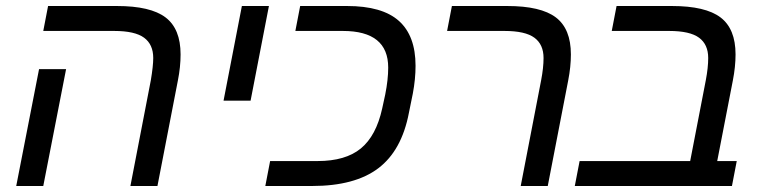

<svg xmlns="http://www.w3.org/2000/svg" viewBox="-20 -619 2541 639"><path d="M124 0H34L110 -389H200ZM414 0 482 -352Q486 -376 488 -394.5Q490 -413 490 -426Q490 -471 459.5 -493.5Q429 -516 360 -516H124L140 -599H369Q481 -599 531 -561Q581 -523 581 -438Q581 -396 572 -351L504 0Z M785 -599H875L814 -284H724Z M863 0 879 -83H1037Q1130 -83 1181 -125Q1232 -167 1252 -258L1262 -304Q1272 -354 1272 -394Q1272 -516 1121 -516H963L979 -599H1135Q1252 -599 1307.5 -549.5Q1363 -500 1363 -400Q1363 -356 1354 -308L1341 -244Q1317 -118 1239 -59Q1161 0 1019 0Z M1713 0 1781 -352Q1785 -373 1787 -391.5Q1789 -410 1789 -426Q1789 -471 1758.5 -493.5Q1728 -516 1659 -516H1468L1484 -599H1668Q1780 -599 1830 -561Q1880 -523 1880 -438Q1880 -397 1871 -351L1803 0Z M2016 -516 2032 -599H2216Q2328 -599 2378 -561Q2428 -523 2428 -438Q2428 -397 2419 -351L2367 -83H2432L2416 0H1893L1909 -83H2277L2329 -352Q2333 -373 2335 -391.5Q2337 -410 2337 -426Q2337 -471 2306.5 -493.5Q2276 -516 2207 -516Z"/></svg>

Font: Libra Sans Modern
Style: Italic
Weight: 400
Italic angle: -12°
Foundry: Stefan Peev, Context Ltd
Version: Version 1.000